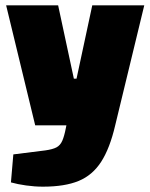

<svg xmlns="http://www.w3.org/2000/svg" viewBox="-20 -520 564 720"><path d="M112 -50 3 -500H198L257 -225H267L326 -500H521L412 -50ZM141 180Q110 180 78 175.5Q46 171 21 164L30 59L150 44Q178 40 192 32.5Q206 25 213.5 8Q221 -9 227 -40L229 -50H412Q392 36 359.5 86.5Q327 137 275 158.5Q223 180 141 180Z"/></svg>

Font: Changa ExtraBold
Style: Regular
Weight: 800
Designer: Eduardo Rodriguez Tunni
Foundry: Eduardo Rodriguez Tunni
Version: Version 3.002; ttfautohint (v1.8.2)